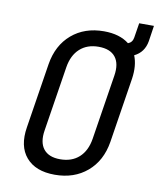

<svg xmlns="http://www.w3.org/2000/svg" viewBox="-90 -880 793 961"><g transform="rotate(10 307.0 -400.0)"><path d="M254 10Q156 10 108 -46Q60 -102 76 -200L128 -530Q144 -628 209.5 -684Q275 -740 373 -740Q453 -740 501 -702Q523 -710 527 -735L539 -810H614L602 -730Q592 -672 542 -648Q562 -599 552 -531L500 -200Q484 -102 418 -46Q352 10 254 10ZM267 -71Q326 -71 363 -104.5Q400 -138 410 -200L462 -530Q472 -592 445.5 -625.5Q419 -659 360 -659Q302 -659 265 -625.5Q228 -592 218 -530L166 -200Q156 -138 182.5 -104.5Q209 -71 267 -71Z"/></g></svg>

Font: NKDuy Mono
Style: Italic
Weight: 400
Italic angle: -9°
Monospace: yes
Designer: NKDuy
Foundry: NKDuy
Version: Version 2.251; ttfautohint (v1.8.4.7-5d5b)